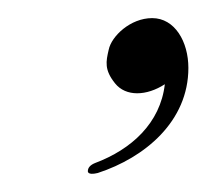

<svg xmlns="http://www.w3.org/2000/svg" viewBox="-20 -579 228 212"><path d="M77 -390C77 -386 84 -387 88 -388C140 -405 188 -445 188 -504C188 -533 173 -559 148 -559C124 -559 103 -539 100 -524C97 -511 95 -502 107 -487C119 -472 142 -473 162 -486C157 -443 125 -414 85 -399C80 -397 77 -394 77 -390Z"/></svg>

Font: VL Great Vibes
Style: Regular
Weight: 400
Designer: Robert E. Leuschke
Foundry: Robert E. Leuschke
Version: Version 1.001